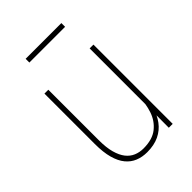

<svg xmlns="http://www.w3.org/2000/svg" viewBox="-211 -801 905 905"><g transform="rotate(-45 241.5 -348.5)"><path d="M378.9 -122.1V-528.3H404.3V0H378.4ZM382.8 -205.6 402.8 -206.5Q402.8 -159.7 392.6 -120.4Q382.3 -81.1 360.6 -51.8Q338.9 -22.5 305.2 -6.3Q271.5 9.8 225.1 9.8Q192.4 9.8 165.3 -1.2Q138.2 -12.2 118.7 -35.9Q99.1 -59.6 88.4 -98.1Q77.6 -136.7 77.6 -192.4V-528.3H103.5V-191.4Q103.5 -142.6 112.8 -108.9Q122.1 -75.2 138.4 -54.4Q154.8 -33.7 177 -24.4Q199.2 -15.1 225.1 -15.1Q285.2 -15.1 319.6 -42.7Q354 -70.3 368.4 -113.8Q382.8 -157.2 382.8 -205.6ZM369.1 -707V-682.1H130.9V-707Z"/></g></svg>

Font: Roboto Condensed Thin
Style: Regular
Weight: 250
Width: 3
Designer: Christian Robertson
Foundry: Google
Version: Version 3.009; 2024